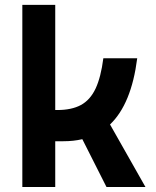

<svg xmlns="http://www.w3.org/2000/svg" viewBox="-20 -752 626 772"><path d="M69.8 0V-732.4H202.1V-309.6H210Q268.1 -309.6 305.4 -329.8Q342.8 -350.1 364.3 -395.8Q385.7 -441.4 395.5 -517.6H531.7Q508.3 -333.5 422.4 -251.5L564.9 0H408.2L311 -192.4Q275.9 -184.1 234.4 -184.1H202.1V0Z"/></svg>

Font: CaskaydiaMono NF
Style: Bold
Weight: 700
Designer: Aaron Bell
Foundry: Saja Typeworks
Version: Version 2111.001; ttfautohint (v1.8.4);Nerd Fonts 3.1.1